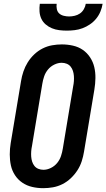

<svg xmlns="http://www.w3.org/2000/svg" viewBox="-20 -975 556 1003"><path d="M206 8Q176 8 148 1.5Q120 -5 97 -20.5Q74 -36 58.5 -59.5Q43 -83 37 -110.5Q31 -138 31 -168Q31 -198 36 -228L90 -552Q94 -577 102.5 -602Q111 -627 125 -649.5Q139 -672 159 -691Q179 -710 203 -722Q227 -734 252.5 -738.5Q278 -743 303 -743Q333 -743 361.5 -736.5Q390 -730 412.5 -714.5Q435 -699 450.5 -675.5Q466 -652 472.5 -624.5Q479 -597 478.5 -567Q478 -537 473 -507L419 -183Q415 -158 407 -133Q399 -108 384.5 -85.5Q370 -63 350 -44Q330 -25 306 -13Q282 -1 256.5 3.5Q231 8 206 8ZM207 -88Q226 -88 245.5 -97.5Q265 -107 278.5 -123.5Q292 -140 298.5 -159.5Q305 -179 308 -198L362 -523Q365 -537 366 -551Q367 -565 366 -578.5Q365 -592 361 -604.5Q357 -617 349 -627Q341 -637 328.5 -642Q316 -647 302 -647Q283 -647 263.5 -637.5Q244 -628 230.5 -611.5Q217 -595 210.5 -575.5Q204 -556 201 -537L147 -212Q144 -198 143 -184Q142 -170 143 -156.5Q144 -143 148 -130.5Q152 -118 160 -108Q168 -98 180.5 -93Q193 -88 207 -88ZM329 -815Q309 -815 289 -817.5Q269 -820 251 -827.5Q233 -835 218.5 -847.5Q204 -860 196 -877Q188 -894 186.5 -914.5Q185 -935 188 -955H276Q274 -941 277 -927Q280 -913 289.5 -904.5Q299 -896 313 -892.5Q327 -889 341 -889Q355 -889 370 -892.5Q385 -896 397.5 -904.5Q410 -913 418 -927Q426 -941 428 -955H516Q513 -935 504.5 -914.5Q496 -894 482 -877Q468 -860 449.5 -847.5Q431 -835 411 -827.5Q391 -820 370 -817.5Q349 -815 329 -815Z"/></svg>

Font: Iosevka Curly Slab
Style: Bold Italic
Weight: 700
Italic angle: -9°
Monospace: yes
Designer: Belleve Invis
Foundry: Belleve Invis
Version: Version 22.1.2; ttfautohint (v1.8.4)